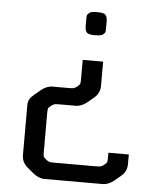

<svg xmlns="http://www.w3.org/2000/svg" viewBox="-51 -484 634 787"><g transform="rotate(5 266.0 -90.0)"><path d="M275 -240H359V-140Q359 -110 335 -90L311 -70Q287 -50 263 -50H198Q180 -50 175 -48.5Q170 -47 161 -40Q152 -33 150.5 -28.5Q149 -24 149 -9V149Q149 164 150.5 168.5Q152 173 161 180Q170 187 175 188.5Q180 190 198 190H364Q382 190 387 188.5Q392 187 401 180Q410 173 411.5 168.5Q413 164 413 149V130H497V170Q497 200 473 220L449 240Q425 260 401 260H161Q137 260 113 240L89 220Q65 200 65 170V-37Q65 -60 87 -78L113 -100Q137 -120 161 -120H226Q244 -120 249 -121.5Q254 -123 263 -130Q272 -137 273.5 -141.5Q275 -146 275 -161ZM275 -381V-404Q275 -419 276 -423Q277 -427 284 -433Q291 -440 314 -440H319Q343 -440 351 -433Q359 -425 359 -404V-381Q359 -366 358 -362Q357 -358 350 -352Q343 -345 319 -345H315Q291 -345 283 -352Q275 -360 275 -381Z"/></g></svg>

Font: Electrolize
Style: Regular
Weight: 400
Designer: Valery Zaveryaev
Foundry: Cyreal (www.cyreal.org)
Version: Version 1.002